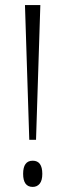

<svg xmlns="http://www.w3.org/2000/svg" viewBox="-20 -734 260 762"><path d="M123 -179.2H96.2L79.1 -713.9H140.1ZM147.9 -43.9Q147.9 -17.6 137.5 -4.9Q127 7.8 109.9 7.8Q71.8 7.8 71.8 -44.2Q71.8 -96.2 109.9 -96.2Q147.9 -96.2 147.9 -43.9Z"/></svg>

Font: Open Sans Hebrew Condensed Light
Style: Regular
Weight: 300
Width: 3
Foundry: Ascender Corporation, Yanek Iontef
Version: Version 2.001;PS 002.001;hotconv 1.0.70;makeotf.lib2.5.58329